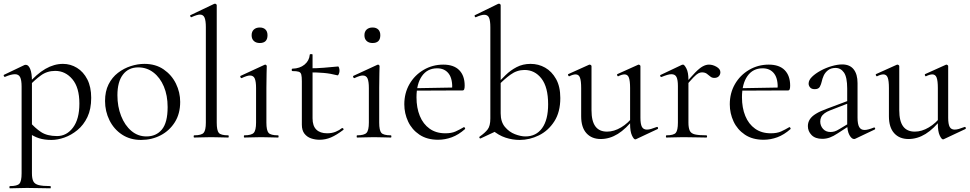

<svg xmlns="http://www.w3.org/2000/svg" viewBox="-22 -745 5252 1040"><path d="M32 275Q29 275 29 269Q29 263 32 263Q71 263 83 250Q95 237 95 194V-276Q95 -311 87 -327Q79 -343 59 -343Q49 -343 35.5 -339.5Q22 -336 6 -329Q2 -327 -1 -332.5Q-4 -338 0 -340L111 -393Q114 -394 118 -394Q132 -394 141.5 -371.5Q151 -349 151 -305V194Q151 222 158.5 237Q166 252 187.5 257.5Q209 263 251 263Q253 263 253 269Q253 275 251 275Q225 275 192.5 274Q160 273 124 273Q98 273 73.5 274Q49 275 32 275ZM257 13Q219 13 190 4Q161 -5 125 -30L139 -85Q167 -52 200 -30Q233 -8 287 -8Q339 -8 373.5 -54Q408 -100 408 -184Q408 -271 370 -316Q332 -361 277 -361Q233 -361 199.5 -336.5Q166 -312 134 -278L126 -286Q177 -345 224 -372Q271 -399 319 -399Q360 -399 395 -377.5Q430 -356 451 -315Q472 -274 472 -215Q472 -154 451.5 -111Q431 -68 397.5 -40.5Q364 -13 327 0Q290 13 257 13Z M742 13Q683 13 639 -16Q595 -45 571 -93.5Q547 -142 547 -198Q547 -250 566 -288Q585 -326 617 -350.5Q649 -375 686.5 -387Q724 -399 760 -399Q821 -399 864.5 -369Q908 -339 931 -292Q954 -245 954 -193Q954 -129 925 -83Q896 -37 848 -12Q800 13 742 13ZM771 -6Q824 -6 855 -43.5Q886 -81 886 -165Q886 -228 865.5 -276.5Q845 -325 809 -352.5Q773 -380 727 -380Q674 -380 644 -341Q614 -302 614 -229Q614 -168 634 -117Q654 -66 689.5 -36Q725 -6 771 -6Z M1030 0Q1027 0 1027 -6Q1027 -12 1030 -12Q1069 -12 1081 -25.5Q1093 -39 1093 -81V-598Q1093 -633 1086 -649.5Q1079 -666 1061 -666Q1046 -666 1015 -652Q1012 -650 1009 -656Q1006 -662 1010 -663L1138 -724Q1140 -725 1143 -725Q1145 -725 1148.5 -722.5Q1152 -720 1152 -717V-81Q1152 -39 1163 -25.5Q1174 -12 1214 -12Q1217 -12 1217 -6Q1217 0 1214 0Q1197 0 1173 -1Q1149 -2 1122 -2Q1096 -2 1071.5 -1Q1047 0 1030 0Z M1301 0Q1299 0 1299 -6Q1299 -12 1301 -12Q1340 -12 1352.5 -25.5Q1365 -39 1365 -81V-268Q1365 -303 1358 -319.5Q1351 -336 1332 -336Q1324 -336 1313 -332.5Q1302 -329 1287 -322Q1283 -321 1280.5 -326.5Q1278 -332 1281 -334L1411 -394Q1414 -395 1415 -395Q1417 -395 1420 -392.5Q1423 -390 1423 -387Q1423 -379 1422 -348Q1421 -317 1421 -269V-81Q1421 -39 1432.5 -25.5Q1444 -12 1484 -12Q1487 -12 1487 -6Q1487 0 1484 0Q1466 0 1442.5 -1Q1419 -2 1393 -2Q1367 -2 1343.5 -1Q1320 0 1301 0ZM1385 -512Q1365 -512 1353 -523Q1341 -534 1341 -554Q1341 -574 1353 -585Q1365 -596 1385 -596Q1405 -596 1416 -585Q1427 -574 1427 -554Q1427 -512 1385 -512Z M1709 12Q1685 12 1663 4.5Q1641 -3 1627 -21Q1613 -39 1613 -70V-305Q1613 -329 1610 -341Q1607 -353 1596 -356.5Q1585 -360 1562 -360Q1558 -360 1558 -366.5Q1558 -373 1562 -373Q1602 -374 1627.5 -395Q1653 -416 1656 -449Q1656 -452 1663.5 -452Q1671 -452 1671 -449V-104Q1671 -63 1691.5 -43Q1712 -23 1750 -23Q1776 -23 1796.5 -31.5Q1817 -40 1830 -51Q1834 -53 1837.5 -48.5Q1841 -44 1837 -41Q1800 -13 1770.5 -0.5Q1741 12 1709 12ZM1806 -337Q1767 -347 1731 -350Q1695 -353 1654 -353V-375Q1694 -375 1731 -378Q1768 -381 1810 -385Q1812 -385 1814.5 -378Q1817 -371 1817 -361Q1817 -354 1813.5 -345Q1810 -336 1806 -337Z M1912 0Q1910 0 1910 -6Q1910 -12 1912 -12Q1951 -12 1963.5 -25.5Q1976 -39 1976 -81V-268Q1976 -303 1969 -319.5Q1962 -336 1943 -336Q1935 -336 1924 -332.5Q1913 -329 1898 -322Q1894 -321 1891.5 -326.5Q1889 -332 1892 -334L2022 -394Q2025 -395 2026 -395Q2028 -395 2031 -392.5Q2034 -390 2034 -387Q2034 -379 2033 -348Q2032 -317 2032 -269V-81Q2032 -39 2043.5 -25.5Q2055 -12 2095 -12Q2098 -12 2098 -6Q2098 0 2095 0Q2077 0 2053.5 -1Q2030 -2 2004 -2Q1978 -2 1954.5 -1Q1931 0 1912 0ZM1996 -512Q1976 -512 1964 -523Q1952 -534 1952 -554Q1952 -574 1964 -585Q1976 -596 1996 -596Q2016 -596 2027 -585Q2038 -574 2038 -554Q2038 -512 1996 -512Z M2351 12Q2291 12 2250 -15.5Q2209 -43 2188.5 -87Q2168 -131 2168 -180Q2168 -241 2196 -289.5Q2224 -338 2272.5 -366.5Q2321 -395 2379 -395Q2436 -395 2465.5 -365Q2495 -335 2495 -281Q2495 -268 2492.5 -261.5Q2490 -255 2483 -255H2427Q2431 -316 2409 -345.5Q2387 -375 2346 -375Q2293 -375 2263.5 -333Q2234 -291 2234 -218Q2234 -161 2252 -117Q2270 -73 2305 -48Q2340 -23 2390 -23Q2424 -23 2446 -33Q2468 -43 2490 -56Q2492 -58 2495.5 -53.5Q2499 -49 2497 -46Q2462 -15 2425.5 -1.5Q2389 12 2351 12ZM2216 -254 2215 -267 2442 -271V-255Z M2793 13Q2754 13 2716 0.5Q2678 -12 2643 -42L2690 -131Q2690 -85 2713 -57.5Q2736 -30 2767.5 -18Q2799 -6 2824 -6Q2882 -6 2914.5 -51Q2947 -96 2947 -180Q2947 -273 2911 -319.5Q2875 -366 2819 -366Q2778 -366 2743 -340.5Q2708 -315 2678 -283L2670 -290Q2691 -313 2717 -338.5Q2743 -364 2776.5 -381.5Q2810 -399 2852 -399Q2895 -399 2931 -378.5Q2967 -358 2990 -317Q3013 -276 3013 -214Q3013 -138 2980.5 -87.5Q2948 -37 2897.5 -12Q2847 13 2793 13ZM2581 5Q2577 6 2575 1.5Q2573 -3 2576 -5Q2605 -25 2619.5 -44Q2634 -63 2634 -103V-597Q2634 -633 2627 -649Q2620 -665 2601 -665Q2585 -665 2556 -652Q2552 -650 2549.5 -656Q2547 -662 2551 -663L2676 -724Q2679 -725 2681 -725Q2684 -725 2687 -722.5Q2690 -720 2690 -717V-46Z M3232 8Q3183 8 3154.5 -23.5Q3126 -55 3126 -115V-268Q3126 -307 3119.5 -324.5Q3113 -342 3096 -342Q3082 -342 3062 -332Q3058 -331 3055.5 -337Q3053 -343 3057 -344L3168 -394Q3170 -395 3172 -395Q3175 -395 3178.5 -392.5Q3182 -390 3182 -387V-148Q3182 -89 3203 -60.5Q3224 -32 3266 -32Q3304 -32 3342.5 -55Q3381 -78 3410 -117L3415 -106Q3369 -47 3324.5 -19.5Q3280 8 3232 8ZM3447 -387V-107Q3447 -73 3455 -58Q3463 -43 3482 -43Q3492 -43 3504.5 -46.5Q3517 -50 3535 -57Q3540 -59 3542 -53.5Q3544 -48 3540 -46L3423 9Q3421 10 3419 10Q3411 10 3401 -11.5Q3391 -33 3391 -73V-268Q3391 -307 3384.5 -324.5Q3378 -342 3361 -342Q3347 -342 3327 -332Q3323 -331 3321 -337Q3319 -343 3323 -344L3434 -394Q3436 -395 3437 -395Q3440 -395 3443.5 -392.5Q3447 -390 3447 -387Z M3686 -271 3682 -282Q3719 -327 3743 -351.5Q3767 -376 3784.5 -385.5Q3802 -395 3818 -395Q3839 -395 3859.5 -383Q3880 -371 3880 -354Q3880 -341 3871.5 -332Q3863 -323 3847 -323Q3834 -323 3825 -331Q3816 -339 3806 -346Q3796 -353 3780 -353Q3771 -353 3761 -348Q3751 -343 3734 -325.5Q3717 -308 3686 -271ZM3588 0Q3585 0 3585 -6Q3585 -12 3588 -12Q3627 -12 3638.5 -25.5Q3650 -39 3650 -81V-279Q3650 -312 3642.5 -327.5Q3635 -343 3615 -343Q3605 -343 3591.5 -339Q3578 -335 3561 -328Q3557 -327 3554.5 -332Q3552 -337 3556 -339L3672 -394Q3675 -395 3678 -395Q3685 -395 3696 -374Q3707 -353 3707 -313V-81Q3707 -53 3714 -37.5Q3721 -22 3742 -17Q3763 -12 3804 -12Q3808 -12 3808 -6Q3808 0 3804 0Q3780 0 3747.5 -1Q3715 -2 3679 -2Q3653 -2 3629 -1Q3605 0 3588 0Z M4114 12Q4054 12 4013 -15.5Q3972 -43 3951.5 -87Q3931 -131 3931 -180Q3931 -241 3959 -289.5Q3987 -338 4035.5 -366.5Q4084 -395 4142 -395Q4199 -395 4228.5 -365Q4258 -335 4258 -281Q4258 -268 4255.5 -261.5Q4253 -255 4246 -255H4190Q4194 -316 4172 -345.5Q4150 -375 4109 -375Q4056 -375 4026.5 -333Q3997 -291 3997 -218Q3997 -161 4015 -117Q4033 -73 4068 -48Q4103 -23 4153 -23Q4187 -23 4209 -33Q4231 -43 4253 -56Q4255 -58 4258.5 -53.5Q4262 -49 4260 -46Q4225 -15 4188.5 -1.5Q4152 12 4114 12ZM3979 -254 3978 -267 4205 -271V-255Z M4612 6Q4608 8 4604 8Q4591 8 4579 -13.5Q4567 -35 4567 -76V-265Q4567 -327 4549.5 -352Q4532 -377 4504 -377Q4479 -377 4463 -364.5Q4447 -352 4439.5 -335Q4432 -318 4429 -303Q4426 -289 4419 -275.5Q4412 -262 4391 -262Q4374 -262 4366 -271.5Q4358 -281 4358 -292Q4358 -311 4376.5 -329Q4395 -347 4423.5 -362.5Q4452 -378 4483.5 -387Q4515 -396 4540 -396Q4581 -396 4602 -369.5Q4623 -343 4623 -295V-108Q4623 -73 4632 -57Q4641 -41 4661 -41Q4679 -41 4711 -54Q4716 -56 4718 -50.5Q4720 -45 4715 -43ZM4432 7Q4394 7 4374 -13.5Q4354 -34 4354 -62Q4354 -82 4364.5 -98.5Q4375 -115 4398 -129Q4421 -143 4457 -156L4577 -201L4580 -188L4474 -147Q4456 -140 4444 -131Q4432 -122 4426.5 -111Q4421 -100 4421 -87Q4421 -64 4436 -47Q4451 -30 4477 -30Q4487 -30 4498 -33Q4509 -36 4525 -46L4588 -84L4590 -71L4516 -23Q4492 -7 4472.5 0Q4453 7 4432 7Z M4899 8Q4850 8 4821.5 -23.5Q4793 -55 4793 -115V-268Q4793 -307 4786.5 -324.5Q4780 -342 4763 -342Q4749 -342 4729 -332Q4725 -331 4722.5 -337Q4720 -343 4724 -344L4835 -394Q4837 -395 4839 -395Q4842 -395 4845.5 -392.5Q4849 -390 4849 -387V-148Q4849 -89 4870 -60.5Q4891 -32 4933 -32Q4971 -32 5009.5 -55Q5048 -78 5077 -117L5082 -106Q5036 -47 4991.5 -19.5Q4947 8 4899 8ZM5114 -387V-107Q5114 -73 5122 -58Q5130 -43 5149 -43Q5159 -43 5171.5 -46.5Q5184 -50 5202 -57Q5207 -59 5209 -53.5Q5211 -48 5207 -46L5090 9Q5088 10 5086 10Q5078 10 5068 -11.5Q5058 -33 5058 -73V-268Q5058 -307 5051.5 -324.5Q5045 -342 5028 -342Q5014 -342 4994 -332Q4990 -331 4988 -337Q4986 -343 4990 -344L5101 -394Q5103 -395 5104 -395Q5107 -395 5110.5 -392.5Q5114 -390 5114 -387Z"/></svg>

Font: Cormorant Garamond Light
Style: Regular
Weight: 400
Version: Version 4.001